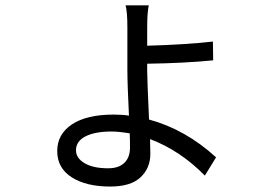

<svg xmlns="http://www.w3.org/2000/svg" viewBox="-20 -640 1040 719"><path d="M466.8 -86.9Q466.8 -119.1 465.8 -140.6Q424.8 -147.5 397.5 -147.5Q335.9 -147.5 300.3 -129.4Q264.6 -111.3 264.6 -77.1Q264.6 -47.9 296.9 -28.8Q329.1 -9.8 384.8 -9.8Q424.8 -9.8 445.8 -30.3Q466.8 -50.8 466.8 -86.9ZM531.2 -401.4V-375Q531.2 -344.7 538.1 -192.4Q674.8 -155.3 789.1 -50.8L747.1 17.6Q655.3 -76.2 542 -119.1Q542 -107.4 542.5 -88.9Q543 -70.3 543 -63.5Q543 -10.7 506.3 23.9Q469.7 58.6 392.6 58.6Q302.7 58.6 248.5 23.9Q194.3 -10.7 194.3 -74.2Q194.3 -137.7 249.5 -174.3Q304.7 -210.9 405.3 -210.9Q438.5 -210.9 462.9 -207Q457 -326.2 457 -379.9V-538.1Q457 -595.7 450.2 -620.1H537.1Q531.2 -590.8 531.2 -539.1V-468.8Q672.9 -472.7 777.3 -484.4L778.3 -414.1Q669.9 -403.3 531.2 -401.4Z"/></svg>

Font: Nasu
Style: Regular
Weight: 400
Designer: Ryoko NISHIZUKA (kana &amp; ideographs); Paul D. Hunt (Latin, Greek &amp; Cyrillic); Wenlong ZHANG (bopomofo); Sandoll C
Version: Version 2014.1215